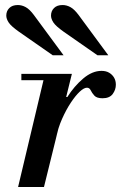

<svg xmlns="http://www.w3.org/2000/svg" viewBox="-20 -744 481 764"><path d="M52 0 159 -450H266L155 0ZM65 -425V-450H254V-425ZM203 -195 241 -358H248Q275 -401 311 -431.5Q347 -462 384 -462Q402 -462 414.5 -454.5Q427 -447 434 -435Q441 -423 441 -407Q441 -387 428.5 -370Q416 -353 388 -353Q365 -353 355.5 -363.5Q346 -374 341 -384.5Q336 -395 326 -395Q314 -395 297 -379Q280 -363 261.5 -335Q243 -307 227 -271Q211 -235 203 -195ZM368 -524 233 -618Q202 -640 192.5 -654.5Q183 -669 183 -682Q183 -700 195 -712Q207 -724 229 -724Q245 -724 260.5 -715.5Q276 -707 293 -684L411 -524ZM190 -524 55 -618Q24 -640 14.5 -654.5Q5 -669 5 -682Q5 -700 17 -712Q29 -724 51 -724Q67 -724 82.5 -715.5Q98 -707 115 -684L233 -524Z"/></svg>

Font: Libre Bodoni
Style: Italic
Weight: 400
Italic angle: -13°
Designer: Pablo Impallari, Rodrigo Fuenzalida
Foundry: Impallari Type
Version: Version 2.005;gftools[0.9.23]